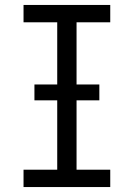

<svg xmlns="http://www.w3.org/2000/svg" viewBox="-20 -755 540 775"><path d="M75 0V-70H211V-665H75V-735H425V-665H289V-70H425V0ZM119 -350V-414H381V-350Z"/></svg>

Font: Iosevka SS18
Style: Regular
Weight: 400
Monospace: yes
Designer: Belleve Invis
Foundry: Belleve Invis
Version: Version 25.1.1; ttfautohint (v1.8.4)